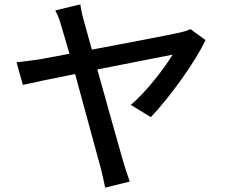

<svg xmlns="http://www.w3.org/2000/svg" viewBox="-20 -816 1040 882"><path d="M855 -682C841 -676 821 -669 804 -666C761 -656 567 -619 402 -588L367 -714C358 -745 352 -773 349 -796L234 -768C246 -746 256 -719 264 -688C271 -666 284 -622 299 -569L160 -543C123 -538 93 -534 56 -530L85 -426C119 -434 215 -454 325 -476C371 -308 427 -100 443 -43C451 -13 458 21 463 46L576 18C568 -6 554 -46 548 -67C530 -129 475 -325 427 -497C586 -528 743 -559 773 -565C737 -505 653 -395 581 -334L673 -278C755 -363 878 -532 924 -632Z"/></svg>

Font: Noto Sans Japanese Medium
Style: Regular
Weight: 500
Designer: Ryoko NISHIZUKA (kana & ideographs); Paul D. Hunt (Latin, Greek & Cyrillic); Wenlong ZHANG (bopomofo); Sandoll Communica
Foundry: Adobe Systems Incorporated
Version: Version 1.000;PS 1;hotconv 1.0.78;makeotf.lib2.5.61930